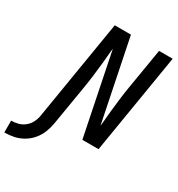

<svg xmlns="http://www.w3.org/2000/svg" viewBox="-344 -875 1136 1223"><g transform="rotate(30 224.0 -263.5)"><path d="M-128 208Q-94 208 -59.5 201Q-25 194 7 175.5Q39 157 63 128.5Q87 100 100 67Q113 34 119 0L168 -294Q176 -342 182 -390.5Q188 -439 193 -487L198 -542Q199 -557 200.5 -571Q202 -585 204 -600L326 0H445L566 -735H466L417 -441Q409 -393 403 -345Q397 -297 392 -248L387 -193Q386 -179 384.5 -164.5Q383 -150 381 -136L259 -735H140L19 0Q15 25 3 49Q-9 73 -30.5 90.5Q-52 108 -77.5 114.5Q-103 121 -128 121Z"/></g></svg>

Font: Iosevka Sparkle Medium
Style: Italic
Weight: 500
Italic angle: -9°
Designer: Belleve Invis
Foundry: Belleve Invis
Version: Version 4.5.0; ttfautohint (v1.8.3)